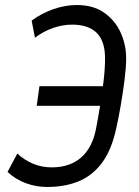

<svg xmlns="http://www.w3.org/2000/svg" viewBox="-20 -732 553 764"><path d="M167 12Q124 12 83 -3Q42 -18 10 -48L49 -121Q77 -95 111.5 -80.5Q146 -66 186 -66Q257 -66 302 -104.5Q347 -143 362 -219Q371 -266 379 -315.5Q387 -365 392.5 -412.5Q398 -460 398 -500Q398 -569 364.5 -601.5Q331 -634 267 -634Q230 -634 192 -621Q154 -608 119 -582L106 -650Q147 -680 193.5 -696Q240 -712 286 -712Q351 -712 394.5 -681.5Q438 -651 460 -602.5Q482 -554 482 -500Q482 -465 475.5 -413.5Q469 -362 460 -310Q451 -258 442 -219Q424 -136 386.5 -85Q349 -34 294 -11Q239 12 167 12ZM126 -311 137 -389H415L404 -311Z"/></svg>

Font: Finlandica
Style: Italic
Weight: 400
Italic angle: -8°
Designer: Niklas Ekholm, Juho Hiilivirta, Jaakko Suomalainen
Foundry: Helsinki Type Studio
Version: Version 1.064